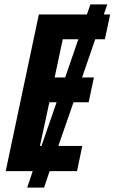

<svg xmlns="http://www.w3.org/2000/svg" viewBox="-20 -780 522 875"><path d="M6 0 157 -714H376L392 -760H469L453 -714H482L458 -601H414L354 -427H408L384 -314H315L246 -115H355L331 0H206L181 75H104L129 0ZM229 -427H277L337 -601H266ZM162 -115H169L238 -314H205Z"/></svg>

Font: Noto Sans Condensed
Style: Bold Italic
Weight: 700
Width: 3
Italic angle: -12°
Designer: Monotype Design Team
Foundry: Monotype Imaging Inc.
Version: Version 2.013; ttfautohint (v1.8.4.7-5d5b)